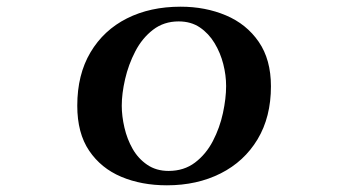

<svg xmlns="http://www.w3.org/2000/svg" viewBox="-20 -545 1040 574"><path d="M656 -288Q656 -320 647.5 -353.5Q639 -387 621.5 -416Q604 -445 577.5 -463Q551 -481 514 -481Q470 -481 437.5 -456Q405 -431 384.5 -391.5Q364 -352 354 -308.5Q344 -265 344 -229Q344 -198 352 -163.5Q360 -129 376.5 -100Q393 -71 420 -52.5Q447 -34 484 -34Q530 -34 563 -59Q596 -84 616.5 -123.5Q637 -163 646.5 -207Q656 -251 656 -288ZM790 -287Q790 -195 750 -128.5Q710 -62 639.5 -26.5Q569 9 479 9Q403 9 342.5 -16.5Q282 -42 246.5 -94.5Q211 -147 211 -229Q211 -322 250.5 -388.5Q290 -455 359.5 -490Q429 -525 520 -525Q594 -525 655.5 -499Q717 -473 753.5 -420Q790 -367 790 -287Z"/></svg>

Font: Kaisei Tokumin ExtraBold
Style: Regular
Weight: 800
Designer: Font-Kai, 金井和夫
Foundry: KAZUO KANAI
Version: Version 5.003